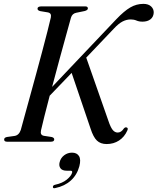

<svg xmlns="http://www.w3.org/2000/svg" viewBox="-20 -733 815 993"><path d="M192 -58.5Q186.5 -34 207.5 -30.5L247 -24.5Q260.5 -21 260.5 -12Q260.5 0 242.5 0H17.5Q1.5 0 1.5 -11Q1 -21.5 16 -24.5L55.5 -30Q78 -33.5 87.5 -61Q94.5 -87 107 -132.2Q119.5 -177.5 135 -234Q150.5 -290.5 167 -350.8Q183.5 -411 198.5 -467.8Q213.5 -524.5 225.2 -570.2Q237 -616 243 -643Q247.5 -665.5 227 -669L188 -675.5Q174 -679 174 -688Q174 -700 195 -700H420.5Q434.5 -700 434.5 -689.5Q434.5 -680.5 418 -676L374.5 -667Q353.5 -663 347 -641.5Q338.5 -610 322.2 -551.8Q306 -493.5 286.8 -423Q267.5 -352.5 249.5 -283.5L582 -634Q622 -676 653.8 -694.5Q685.5 -713 721.5 -713Q747.5 -713 761.8 -699.5Q776 -686 775 -666.5Q773.5 -645 758 -633Q742.5 -621 717 -621Q699 -621 685.8 -626.8Q672.5 -632.5 656 -632.5Q635 -632.5 614.2 -622Q593.5 -611.5 568 -584L426 -435L541 -107Q551.5 -75.5 562.5 -61.5Q573.5 -47.5 589 -47.5Q607 -47.5 621 -69Q627.5 -76 634.5 -74Q645 -71 638 -57Q623.5 -24.5 595.5 -6.2Q567.5 12 531.5 12Q500 12 481.2 -6Q462.5 -24 448.5 -67.5L350.5 -356L237 -238Q221.5 -178 209.2 -130Q197 -82 192 -58.5ZM326.5 150Q301.5 150 292.5 137Q283.5 124 288.5 105.5Q294 83.5 312 70Q330 56.5 352.5 56.5Q377.5 56.5 388.5 74Q399.5 91.5 390.5 126.5Q378.5 171.5 346.5 200.5Q314.5 229.5 266.5 239.5Q253.5 243 253.5 234Q253.5 225 265 222.5Q302.5 214.5 325.5 195.8Q348.5 177 353 160Q355.5 150 345.5 150Z"/></svg>

Font: Fraunces 72pt S000
Style: Italic
Weight: 400
Italic angle: -16°
Version: Version 1.000; ttfautohint (v1.8.3)